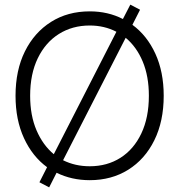

<svg xmlns="http://www.w3.org/2000/svg" viewBox="-20 -764 772 828"><path d="M367 13Q289 13 224 -19L192 44L150 22L183 -43Q120 -89 83.5 -168Q47 -247 47 -351Q47 -461 87.5 -542.5Q128 -624 200 -669.5Q272 -715 367 -715Q446 -715 510 -682L542 -744L584 -722L551 -657Q614 -611 650 -532.5Q686 -454 686 -351Q686 -241 645.5 -159Q605 -77 533 -32Q461 13 367 13ZM212 -99 482 -627Q430 -654 367 -654Q292 -654 234 -617.5Q176 -581 143 -513Q110 -445 110 -351Q110 -266 137.5 -202Q165 -138 212 -99ZM367 -47Q442 -47 499.5 -83.5Q557 -120 589.5 -188.5Q622 -257 622 -351Q622 -435 595.5 -498.5Q569 -562 522 -601L252 -73Q304 -47 367 -47Z"/></svg>

Font: Zen Kaku Gothic Antique
Style: Regular
Weight: 400
Designer: Yoshimichi Ohira
Foundry: Positype
Version: Version 1.001